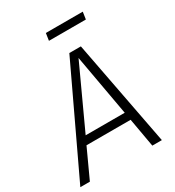

<svg xmlns="http://www.w3.org/2000/svg" viewBox="-222 -965 984 1081"><g transform="rotate(-30 270.5 -424.5)"><path d="M414 -187H127L41 0H-21L303 -685H378L509 0H447ZM405 -238 334 -635 151 -238ZM238 -802 245 -849H485L478 -802Z"/></g></svg>

Font: FiraGO Light
Style: Italic
Weight: 300
Italic angle: -8°
Designer: bBox Type GmbH
Foundry: bBox Type GmbH
Version: Version 1.001